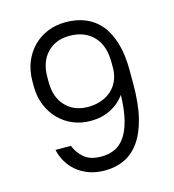

<svg xmlns="http://www.w3.org/2000/svg" viewBox="-107 -796 809 893"><g transform="rotate(-15 297.5 -350.0)"><path d="M290 7Q248 7 214.5 -5Q181 -17 156 -37.5Q131 -58 114.5 -85.5Q98 -113 91 -145H165Q180 -108 209 -84Q238 -60 290 -60Q325 -60 353.5 -72.5Q382 -85 403 -114.5Q424 -144 436.5 -192.5Q449 -241 451 -314Q424 -276 381.5 -254.5Q339 -233 285 -233Q239 -233 200 -249.5Q161 -266 132 -296Q103 -326 86.5 -367Q70 -408 70 -458V-482Q70 -531 86.5 -572.5Q103 -614 132.5 -644Q162 -674 202 -690.5Q242 -707 290 -707Q342 -707 384.5 -689.5Q427 -672 457 -636Q487 -600 503.5 -544.5Q520 -489 520 -412V-348Q520 -251 503 -183.5Q486 -116 455 -73.5Q424 -31 382 -12Q340 7 290 7ZM290 -299Q325 -299 354 -309.5Q383 -320 403.5 -338.5Q424 -357 435.5 -383Q447 -409 448 -441V-472Q448 -553 405.5 -597Q363 -641 290 -641Q224 -641 183 -598.5Q142 -556 142 -482V-458Q142 -384 183 -341.5Q224 -299 290 -299Z"/></g></svg>

Font: PT Root UI Web
Style: Regular
Weight: 400
Designer: Vitaly Kuzmin
Foundry: ParaType Ltd.
Version: Version 1.000W